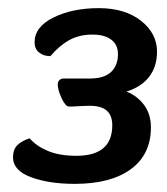

<svg xmlns="http://www.w3.org/2000/svg" viewBox="-20 -730 410 472"><path d="M351 -417Q351 -350 301.5 -314Q252 -278 164 -278Q100 -278 56 -294.5Q12 -311 12 -343Q12 -363 23 -373.5Q34 -384 53 -390Q69 -371 97.5 -359Q126 -347 168 -347Q256 -347 256 -422Q256 -446 242.5 -458Q229 -470 200 -470L173 -469Q164 -468 150 -468Q141 -468 131.5 -488.5Q122 -509 122 -522Q122 -529 126 -533Q130 -537 137 -537H201Q236 -537 253 -553Q270 -569 270 -597Q270 -620 253.5 -632.5Q237 -645 207 -645Q175 -645 150.5 -631.5Q126 -618 104 -592Q87 -592 76 -601Q65 -610 65 -626Q65 -664 111.5 -687Q158 -710 223 -710Q287 -710 326.5 -679Q366 -648 366 -603Q366 -566 346.5 -541Q327 -516 291 -505Q318 -494 334.5 -471.5Q351 -449 351 -417Z"/></svg>

Font: Krub SemiBold
Style: Italic
Weight: 600
Italic angle: -8°
Designer: Ekaluck Peanpanawate
Foundry: Cadson Demak Co.,Ltd.
Version: Version 1.000; ttfautohint (v1.6)